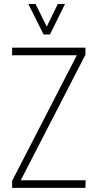

<svg xmlns="http://www.w3.org/2000/svg" viewBox="-20 -916 477 936"><path d="M118.2 -896.5H153.3L208 -786.1L261.7 -896.5H296.9L223.6 -748H192.4ZM39.1 0V-34.2L354.5 -646.5H39.1V-683.6H396.5V-649.4L81.1 -37.1H397.5L396.5 0Z"/></svg>

Font: Post No Bills Jaffna Light
Style: Regular
Weight: 300
Designer: Kosala Senevirathne, Siva Puranthara, Lasantha Premarathna, Tharique Azeez
Foundry: Mooniak
Version: Version 1.220 ; ttfautohint (v1.6)